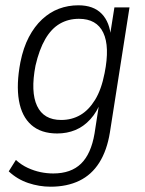

<svg xmlns="http://www.w3.org/2000/svg" viewBox="-20 -517 546 725"><path d="M171 188Q128 188 86.5 174Q45 160 13 130L40 87Q61 106 85 117Q109 128 133 133Q157 138 181 138Q248 138 286 101Q324 64 337 -13L356 -136H362Q347 -95 321.5 -67Q296 -39 264.5 -26Q233 -13 196 -13Q135 -13 98.5 -45Q62 -77 51.5 -137.5Q41 -198 57 -282Q68 -337 89 -377Q110 -417 139 -444Q168 -471 202.5 -484Q237 -497 276 -497Q333 -497 364 -465Q395 -433 399 -375H394L412 -489H469L395 -17Q384 51 355 97Q326 143 279.5 165.5Q233 188 171 188ZM211 -64Q251 -64 283 -82.5Q315 -101 339 -140Q363 -179 375 -241Q395 -341 370 -393.5Q345 -446 278 -446Q238 -446 206 -427.5Q174 -409 151 -369.5Q128 -330 114 -269Q95 -170 120 -117Q145 -64 211 -64Z"/></svg>

Font: Nunito Sans 10pt Condensed Light
Style: Italic
Weight: 300
Width: 3
Italic angle: -9°
Designer: Vernon Adams
Foundry: Vernon Adams
Version: Version 3.101;gftools[0.9.27]